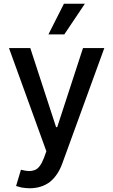

<svg xmlns="http://www.w3.org/2000/svg" viewBox="-20 -802 606 1027"><path d="M95 201Q71 195 66 193L92 106Q120 113 135 113Q150 113 165 108Q194 98 215 43L228 7L28 -545H142L280 -122H286L424 -545H538L313 73Q290 136 247 171Q202 205 138 205Q121 205 95 201ZM434 -782 324 -618H239L322 -782Z"/></svg>

Font: Sinter Medium
Style: Regular
Weight: 500
Foundry: Adobe & rsms
Version: Version 1.000